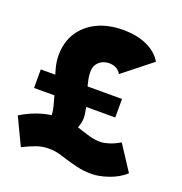

<svg xmlns="http://www.w3.org/2000/svg" viewBox="-132 -836 924 973"><g transform="rotate(20 329.5 -349.5)"><path d="M44 -289V-389H122Q111 -425 107.5 -446Q104 -467 104 -487Q104 -558 137 -610Q170 -662 229.5 -691Q289 -720 370 -720Q444 -720 498.5 -695Q553 -670 579 -625L424 -502Q413 -521 397 -529Q381 -537 360 -537Q327 -537 305.5 -517Q284 -497 284 -466Q284 -445 287.5 -426.5Q291 -408 296 -389H482V-289H325Q333 -253 333 -232Q333 -203 321 -178Q333 -174 348 -169Q369 -162 395 -154.5Q421 -147 454 -147Q472 -147 499 -155.5Q526 -164 556 -182L644 -47Q606 -13 555 4Q504 21 466 21Q423 21 386 12Q349 3 327 -4Q308 -10 280.5 -18Q253 -26 220 -26Q186 -26 153.5 -14.5Q121 -3 84 16L14 -130Q51 -153 92 -168.5Q133 -184 175 -190V-192Q175 -209 168.5 -235.5Q162 -262 154 -289Z"/></g></svg>

Font: Lexend Black
Style: Regular
Weight: 900
Designer: Bonnie Shaver-Troup, Thomas Jockin
Foundry: Lexend
Version: Version 1.007; ttfautohint (v1.8.3)